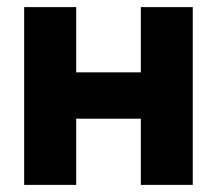

<svg xmlns="http://www.w3.org/2000/svg" viewBox="-20 -520 610 540"><path d="M48 -500V0H194.3V-186.2H376.1V0H522.1V-500H376.1V-316.5H194.3V-500Z"/></svg>

Font: Overused Grotesk Light
Style: Regular
Weight: 300
Designer: RandomMaerks
Version: Version 0.005